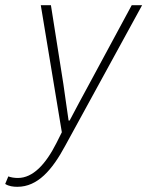

<svg xmlns="http://www.w3.org/2000/svg" viewBox="-99 -500 567 739"><path d="M-32 219C46 219 102 154 152 61L448 -480H408L244 -176C219 -130 193 -82 169 -36H165C158 -80 152 -131 145 -176L97 -480H58L139 9L118 51C77 132 28 185 -30 185C-44 185 -56 183 -67 179L-79 208C-65 217 -48 219 -32 219Z"/></svg>

Font: Source Sans Pro Light
Style: Italic
Weight: 300
Italic angle: -11°
Designer: Paul D. Hunt
Foundry: Adobe Systems Incorporated
Version: Version 3.006;hotconv 1.0.111;makeotfexe 2.5.65597